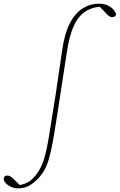

<svg xmlns="http://www.w3.org/2000/svg" viewBox="-158 -775 654 1049"><path d="M-59 254Q-88 254 -110.5 239Q-133 224 -138 206Q-138 184 -118 184Q-108 184 -98 191Q-88 198 -78 209L-50 236Q-19 230 1.5 216.5Q22 203 43 175Q69 139 83.5 91Q98 43 111 -39Q130 -154 147.5 -268Q165 -382 181 -496Q194 -590 223 -646.5Q252 -703 293.5 -729Q335 -755 383 -755Q422 -755 447 -736Q472 -717 476 -697Q476 -690 469.5 -685.5Q463 -681 455 -681Q446 -681 438.5 -686.5Q431 -692 418 -706L387 -738Q314 -732 271 -677Q228 -622 208 -495Q190 -381 173 -267Q156 -153 137 -38Q123 47 107 100.5Q91 154 59 191Q34 219 6.5 236.5Q-21 254 -59 254Z"/></svg>

Font: Source Serif 4 SmText ExtraLight
Style: Italic
Weight: 200
Italic angle: -12°
Designer: Frank Grießhammer
Foundry: Adobe
Version: Version 4.005;hotconv 1.1.0;makeotfexe 2.6.0